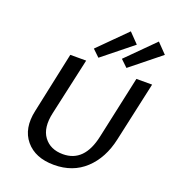

<svg xmlns="http://www.w3.org/2000/svg" viewBox="-162 -1041 1053 1171"><g transform="rotate(20 364.5 -456.0)"><path d="M354 -700 309 -743 485 -919 547 -855ZM536 -700 491 -743 667 -919 729 -855ZM103 -264 187 -658H290L208 -288Q185 -186 227 -129.5Q269 -73 351 -73Q490 -73 528 -252L616 -658H718L633 -271Q605 -143 524.5 -68Q444 7 322 7Q200 7 138 -67.5Q76 -142 103 -264Z"/></g></svg>

Font: EauTestInfant Semibold
Style: Italic
Weight: 600
Italic angle: -12°
Designer: Christian Thalmann (Catharsis Fonts)
Version: Version 0.001;PS 000.001;hotconv 1.0.88;makeotf.lib2.5.64775